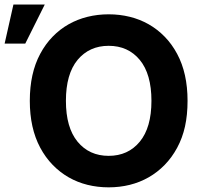

<svg xmlns="http://www.w3.org/2000/svg" viewBox="-31 -799 855 829"><path d="M142.4 -566.1Q165.1 -608.7 196.4 -640.8Q227.6 -672.9 265.4 -694.2Q303.3 -715.6 346.9 -726.4Q390.6 -737.2 438.2 -737.2Q485.8 -737.2 529.5 -726.4Q573.2 -715.6 611 -694.1Q648.8 -672.6 680 -640.6Q711.3 -608.7 734 -566.1Q778.8 -482.6 778.8 -363.6Q778.8 -302.9 767.8 -253Q756.7 -203.1 734 -161.2Q711.3 -119 680 -87Q648.8 -55 610.8 -33.4Q572.8 -11.7 529.3 -0.9Q485.8 9.9 438.2 9.9Q390.6 9.9 346.9 -0.9Q303.3 -11.7 265.4 -33.4Q227.6 -55 196.4 -87.2Q165.1 -119.3 142.4 -161.9Q97.7 -245.7 97.7 -363.6Q97.7 -482.6 142.4 -566.1ZM304 -187.1Q354.4 -126.1 438.2 -126.1Q522 -126.1 572.4 -187.1Q622.9 -248.2 622.9 -363.6Q622.9 -479.4 572.4 -540.5Q522 -601.2 438.2 -601.2Q354.8 -601.2 304 -540.5Q253.6 -479.4 253.6 -363.6Q253.6 -248.2 304 -187.1ZM27 -779.5H162.3L78.1 -610.8H-11Z"/></svg>

Font: Inter P
Style: Bold
Weight: 700
Designer: Rasmus Andersson
Foundry: rsms
Version: Version 3.018;git-588b23468